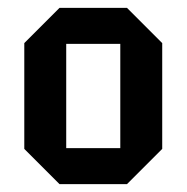

<svg xmlns="http://www.w3.org/2000/svg" viewBox="-20 -720 476 490"><path d="M42 -340V-610L132 -700H304L394 -610V-340L304 -250H132ZM149 -342H287V-608H149Z"/></svg>

Font: Tektur SemiCondensed Medium
Style: Regular
Weight: 500
Width: 4
Designer: Adam Jagosz
Foundry: Adam Jagosz
Version: Version 1.005;gftools[0.9.30]